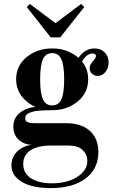

<svg xmlns="http://www.w3.org/2000/svg" viewBox="-20 -714 594 976"><path d="M184.1 -310.1Q184.1 -240.7 198 -209.5Q211.9 -178.2 245.1 -178.2Q278.3 -178.2 292.2 -209.5Q306.2 -240.7 306.2 -310.1Q306.2 -380.9 292.2 -412.4Q278.3 -443.8 245.1 -443.8Q211.9 -443.8 198 -412.4Q184.1 -380.9 184.1 -310.1ZM143.1 22Q104 22 75.9 -2.9Q47.9 -27.8 47.9 -69.8Q47.9 -111.8 78.1 -138.4Q108.4 -165 160.2 -170.9Q143.1 -177.7 127 -189.2Q110.8 -200.7 95.7 -217.8Q80.6 -234.9 71.3 -259Q62 -283.2 62 -311Q62 -380.4 116 -424.1Q169.9 -467.8 246.1 -467.8Q289.1 -467.8 323.2 -453.6Q357.4 -439.5 378.9 -419.9Q411.6 -467.8 460.9 -467.8Q492.7 -467.8 512.5 -447.3Q532.2 -426.8 532.2 -396Q532.2 -368.2 515.9 -348.1Q499.5 -328.1 477.1 -328.1Q460.9 -328.1 448.5 -338.4Q436 -348.6 436 -367.2Q436 -370.6 436.3 -373.5Q436.5 -376.5 437.7 -379.4Q439 -382.3 439.5 -384Q439.9 -385.7 442.1 -388.9Q444.3 -392.1 444.8 -392.8Q445.3 -393.6 448.5 -397.5Q451.7 -401.4 452.1 -401.9Q467.8 -420.4 467.8 -428.2Q467.8 -441.9 450.2 -441.9Q419.9 -441.9 397 -400.9Q428.2 -363.3 428.2 -311Q428.2 -241.7 374.5 -197.8Q320.8 -153.8 245.1 -153.8Q226.1 -153.8 211.9 -153.3Q197.8 -152.8 180.4 -151.6Q163.1 -150.4 151.4 -147.5Q139.6 -144.5 129.2 -140.4Q118.7 -136.2 113.3 -129.2Q107.9 -122.1 107.9 -112.8Q107.9 -99.1 119.6 -93.5Q131.3 -87.9 155.8 -87.9H314Q393.6 -87.9 436.8 -48.8Q480 -9.8 480 59.1Q480 144 415.3 193.1Q350.6 242.2 237.8 242.2Q182.6 242.2 138.7 230.5Q94.7 218.8 66.4 191.9Q38.1 165 38.1 126Q38.1 83.5 68.6 54.9Q99.1 26.4 143.1 22ZM244.1 217.8Q321.8 217.8 372.8 185.1Q423.8 152.3 423.8 104Q423.8 71.8 400.4 48.8Q377 25.9 327.1 25.9H233.9Q214.4 25.9 196.3 28.6Q178.2 31.2 159.9 37.8Q141.6 44.4 128.2 54.7Q114.7 64.9 106.4 81.5Q98.1 98.1 98.1 119.1Q98.1 167.5 138.2 192.6Q178.2 217.8 244.1 217.8ZM116.2 -678.2 131.8 -693.8 262.2 -596.2 392.1 -693.8 408.2 -678.2 286.1 -523.9H237.8Z"/></svg>

Font: Flanker Steampunk
Style: Bold
Weight: 700
Designer: Alexey Kryukov, Leonardo Di Lena
Foundry: Alexey Kryukov, Leonardo Di Lena
Version: 1.210